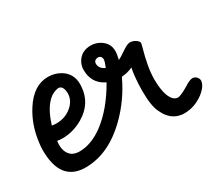

<svg xmlns="http://www.w3.org/2000/svg" viewBox="-90 -631 936 826"><g transform="rotate(-30 377.5 -217.5)"><path d="M15.6 -156.7Q15.6 -173.3 18.1 -191.9Q27.8 -275.4 69.8 -340.8Q120.6 -419.9 191.4 -419.9Q224.6 -419.9 251.5 -404.3Q296.9 -377.9 296.9 -323.7Q296.9 -317.9 296.4 -311.5Q291 -231 217.8 -188Q168.5 -159.2 115.2 -159.2Q102.1 -159.2 89.4 -161.6Q87.9 -151.9 87.9 -142.1Q87.9 -124.5 93.3 -109.9Q107.4 -73.7 150.9 -73.7Q209 -73.7 269.5 -118.2Q341.8 -172.4 399.4 -273.4Q395.5 -275.4 391.6 -277.3Q340.3 -305.7 340.3 -368.7Q340.3 -389.6 351.1 -408.2Q372.6 -444.8 418.9 -444.8Q443.4 -444.8 464.4 -432.1Q499.5 -410.6 499.5 -372.1Q499.5 -355.5 493.2 -330.1Q506.8 -336.4 531.2 -353.5Q558.6 -372.1 570.8 -372.1Q585.9 -372.1 598.6 -363.8Q612.8 -354.5 612.8 -345.7Q612.8 -342.8 609.4 -330.6Q583.5 -240.2 583.5 -182.6Q583.5 -131.3 594.7 -100.1Q608.9 -63 634.3 -63Q648.9 -64.5 683.1 -84.5Q713.4 -104.5 728 -104.5Q735.4 -104.5 742.7 -99.6Q755.4 -89.8 755.4 -77.1Q753.9 -50.3 717.3 -22Q673.3 9.8 624 9.8Q618.2 9.8 611.8 9.3Q557.6 2.4 532.2 -53.2Q513.7 -85.9 513.7 -165Q513.7 -180.2 514.6 -196.8Q517.6 -250 523.9 -275.4Q500 -263.7 468.3 -261.2Q426.3 -170.9 356.9 -102.5Q253.9 -1 139.6 -1Q136.2 -1 131.8 -1Q15.6 -5.9 15.6 -156.7ZM172.9 -343.8Q171.9 -343.3 170.4 -342.3Q127 -311.5 102.5 -230Q112.8 -228 125.5 -228Q167 -228 198.2 -252.9Q231.4 -279.8 231.4 -316.9Q231.4 -321.8 230.5 -327.1Q226.6 -355 207 -356Q189 -353.5 172.9 -343.8ZM399.4 -365.2Q399.9 -340.8 427.2 -328.6Q438 -353.5 438.5 -365.2Q438.5 -368.2 437.5 -371.6Q434.1 -384.8 419.4 -384.8Q416.5 -384.8 413.6 -383.8Q399.4 -379.9 399.4 -365.2Z"/></g></svg>

Font: Vibur
Style: Medium
Weight: 400
Version: Version 1.004